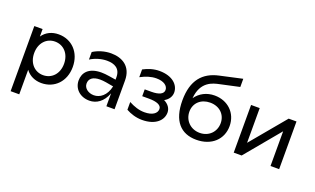

<svg xmlns="http://www.w3.org/2000/svg" viewBox="-95 -1286 3288 2006"><g transform="rotate(20 1549.0 -282.5)"><path d="M362 -536C287 -536 224 -506 183 -447V-530H91V194H187V-79C228 -23 291 5 362 5C507 5 615 -103 615 -265C615 -427 507 -536 362 -536ZM351 -452C446 -452 518 -378 518 -265C518 -152 446 -79 351 -79C258 -79 186 -152 186 -265C186 -378 258 -452 351 -452Z M1085 0H1176V-319C1176 -477 1067 -537 944 -537C875 -537 803 -516 747 -480V-396C800 -430 869 -450 929 -450C1014 -450 1080 -418 1080 -320V-294L1004 -306C972 -311 943 -314 917 -314C776 -314 720 -241 720 -155C720 -66 789 6 897 6C973 6 1046 -39 1085 -144ZM809 -153C809 -206 847 -240 929 -240C948 -240 971 -238 996 -234L1080 -219C1057 -111 988 -63 921 -63C860 -63 809 -101 809 -153Z M1482 7C1633 7 1708 -71 1708 -156C1708 -203 1679 -243 1630 -267C1675 -291 1702 -331 1702 -377C1702 -458 1630 -537 1481 -537C1417 -537 1356 -517 1304 -489V-403C1362 -433 1418 -453 1478 -453C1562 -453 1608 -416 1608 -371C1608 -326 1558 -303 1475 -303H1401V-227H1476C1562 -227 1616 -206 1616 -162C1616 -113 1567 -77 1479 -77C1418 -77 1363 -96 1304 -127V-41C1354 -13 1416 7 1482 7Z M2086 8C2256 8 2366 -98 2366 -245C2366 -390 2258 -493 2111 -493C2022 -493 1948 -453 1902 -387C1918 -580 2051 -607 2115 -621L2331 -668V-759L2082 -704C1912 -667 1810 -556 1810 -330C1810 -102 1913 8 2086 8ZM2095 -72C1992 -72 1919 -148 1919 -245C1919 -341 1991 -407 2093 -407C2198 -407 2268 -337 2268 -242C2268 -146 2197 -72 2095 -72Z M2501 0H2589L2910 -386V0H3006V-530H2919L2597 -144V-530H2501Z"/></g></svg>

Font: Chess Sans Medium
Style: Regular
Weight: 500
Designer: Wolf Bōese
Foundry: Wolf Bōese
Version: Version 7.223;Glyphs 3.3 (3306)